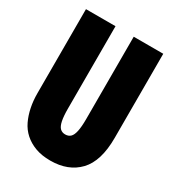

<svg xmlns="http://www.w3.org/2000/svg" viewBox="-165 -757 789 867"><g transform="rotate(30 229.5 -323.5)"><path d="M230 13Q185 13 151.5 0.5Q118 -12 94 -33.5Q70 -55 56 -84.5Q42 -114 35 -148.5Q28 -183 28 -221V-660H182V-230Q182 -191 187 -167Q192 -143 202.5 -133Q213 -123 229 -123Q246 -123 256.5 -133Q267 -143 272 -167Q277 -191 277 -230V-660H431V-221Q431 -100 377 -43.5Q323 13 230 13Z"/></g></svg>

Font: Bricolage Grotesque 72pt Condensed ExtraBold
Style: Regular
Weight: 800
Width: 3
Designer: Mathieu Triay
Foundry: Atelier Triay
Version: Version 1.001;gftools[0.9.33.dev8+g029e19f]